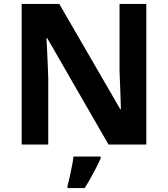

<svg xmlns="http://www.w3.org/2000/svg" viewBox="-20 -734 853 975"><path d="M723 0H531L220 -540H216Q218 -506 219.5 -472Q221 -438 222.5 -404Q224 -370 225 -336V0H90V-714H281L591 -179H594Q593 -212 592 -245Q591 -278 589.5 -310.5Q588 -343 587 -376V-714H723ZM491 71Q481 93 468.5 117.5Q456 142 441.5 168Q427 194 410 221H323V208Q329 188 334.5 162Q340 136 345.5 109Q351 82 353 61H491Z"/></svg>

Font: Noto Sans Malayalam
Style: Regular
Weight: 400
Designer: Jelle Bosma - Monotype Design Team
Foundry: Monotype Imaging Inc.
Version: Version 2.103